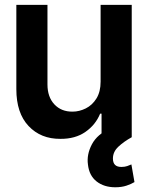

<svg xmlns="http://www.w3.org/2000/svg" viewBox="-20 -566 611 792"><path d="M395 -229V-545.9H523.4V0H398.9V-97.2H393.1Q374.5 -51.3 332.5 -22Q290.5 7.3 229 6.8Q148.4 7.3 97.9 -46.1Q47.4 -99.6 47.4 -198.2V-545.9H175.8V-217.8Q175.8 -166 204.3 -135.5Q232.9 -105 279.3 -105.5Q307.1 -105.5 334 -118.9Q360.8 -132.3 377.9 -159.9Q395 -187.5 395 -229ZM455.6 206.5Q409.2 206.5 378.4 182.4Q347.7 158.2 342.8 112.8Q336.9 71.3 359.1 29.3Q381.3 -12.7 436 -37.1L523.4 0Q490.7 18.1 468.3 39.1Q445.8 60.1 445.8 87.9Q445.8 123 481 122.6Q494.6 122.6 504.6 119.1Q514.6 115.7 522 112.3L534.7 185.1Q522 192.9 502 199.7Q481.9 206.5 455.6 206.5Z"/></svg>

Font: Inter Tight SemiBold
Style: Regular
Weight: 600
Designer: Rasmus Andersson
Foundry: rsms
Version: Version 3.004; ttfautohint (v1.8.4.7-5d5b)